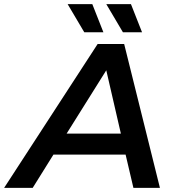

<svg xmlns="http://www.w3.org/2000/svg" viewBox="-78 -914 847 934"><path d="M-58 0 397 -700H526L700 0H571L533 -162H182L81 0ZM246 -264H510L439 -572ZM332 -757 251 -894H371L425 -757ZM520 -757 439 -894H559L613 -757Z"/></svg>

Font: Montserrat SemiBold
Style: Italic
Weight: 600
Italic angle: -11.3°
Designer: Julieta Ulanovsky
Foundry: Julieta Ulanovsky
Version: Version 9.000; ttfautohint (v1.8.4.7-5d5b)